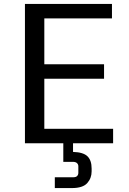

<svg xmlns="http://www.w3.org/2000/svg" viewBox="-20 -726 653 973"><path d="M106.4 -706.1H547.4V-632.8H204.6V-400.4H507.3V-327.1H204.6V-73.2H553.2V0H106.4ZM257.8 227.1V172.4H349.6Q365.2 172.4 371.1 165.8Q377 159.2 377 149.9V116.7Q377 106.9 370.1 100.6Q363.3 94.2 349.6 94.2H300.8V-14.6H350.1V43.9Q401.9 45.4 423.1 65.9Q444.3 86.4 444.3 127.9V142.6Q444.3 177.2 421.9 202.1Q399.4 227.1 344.2 227.1Z"/></svg>

Font: Monda
Style: Regular
Weight: 400
Designer: Vernon Adams
Foundry: Vernon Adams
Version: Version 2.100; ttfautohint (v1.8.3)